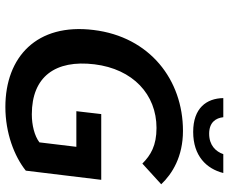

<svg xmlns="http://www.w3.org/2000/svg" viewBox="-90 -770 872 733"><g transform="rotate(90 346.5 -404.0)"><path d="M95 -325C68 -108 198 12 389 12C488 12 577 -22 632 -66L667 -354H416L405 -259H541L524 -118C499 -99 458 -89 417 -89C273 -89 208 -179 226 -328C244 -475 341 -565 469 -565C536 -565 573 -543 605 -511L684 -583C644 -625 579 -666 480 -666C285 -666 121 -539 95 -325ZM484 -705C576 -705 625 -756 641 -820H569C559 -791 535 -766 491 -766C448 -766 431 -791 428 -820H355C356 -756 393 -705 484 -705Z"/></g></svg>

Font: Falling Sky
Style: ExtObl
Weight: 400
Designer: Paul D. Hunt
Foundry: Adobe Systems Incorporated
Version: Version 1.02